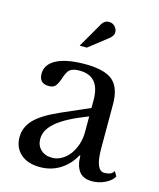

<svg xmlns="http://www.w3.org/2000/svg" viewBox="-116 -855 787 948"><g transform="rotate(15 277.5 -381.0)"><path d="M349 -296Q292 -274 252.5 -253Q213 -232 189 -211Q165 -190 154.5 -169Q144 -148 144 -126Q144 -93 166 -72Q188 -51 224 -51Q249 -51 272 -64Q295 -77 312 -99.5Q329 -122 339 -152Q349 -182 349 -217ZM349 -339V-380Q349 -502 245 -502Q228 -502 216 -499Q204 -496 195.5 -489Q187 -482 181 -469Q175 -456 169 -437Q158 -408 147.5 -398.5Q137 -389 117 -389Q67 -389 67 -439Q67 -487 118 -513.5Q169 -540 263 -540Q363 -540 405 -504.5Q447 -469 447 -384V-160Q447 -46 492 -46Q506 -46 519 -49.5Q532 -53 541 -68L555 -44Q543 -21 511 -5.5Q479 10 444 10Q399 10 378 -18Q357 -46 357 -97H352Q326 -48 280.5 -19.5Q235 9 178 9Q115 9 79 -23Q43 -55 43 -109Q43 -158 79 -197Q115 -236 205 -276ZM213 -621 281 -739Q297 -772 322 -772Q350 -772 363 -745Q369 -729 363 -716.5Q357 -704 342 -693L250 -621Z"/></g></svg>

Font: SVN-Libre Baskerville
Style: Regular
Weight: 400
Designer: Pablo Impallari, Rodrigo Fuenzalida
Foundry: Pablo Impallari, Rodrigo Fuenzalida
Version: Version 1.000; ttfautohint (v1.8.4)